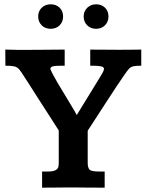

<svg xmlns="http://www.w3.org/2000/svg" viewBox="-20 -864 675 884"><path d="M173.8 0V-74.2H197.8Q225.1 -74.2 236.1 -80.6Q247.1 -86.9 248.8 -96.2Q250.5 -105.5 250.5 -113.3V-263.2Q245.6 -271 233.6 -289.8Q221.7 -308.6 205.6 -333.5Q189.5 -358.4 172.4 -385Q155.3 -411.6 139.4 -436.5Q123.5 -461.4 111.6 -480.2Q99.6 -499 94.2 -506.8Q78.6 -532.2 69.1 -543.7Q59.6 -555.2 46.1 -558.3Q32.7 -561.5 4.9 -561.5Q4.9 -580.1 4.6 -598.9Q4.4 -617.7 4.4 -635.7Q10.7 -635.7 25.6 -635.3Q40.5 -634.8 57.4 -634.5Q74.2 -634.3 85.4 -634.3Q128.9 -634.3 170.9 -634.8Q212.9 -635.3 277.8 -635.7V-561.5H261.7Q235.4 -561.5 223.6 -558.6Q211.9 -555.7 211.9 -545.9Q214.4 -540 220 -528.3Q225.6 -516.6 231.9 -506.3Q234.4 -501 244.6 -483.6Q254.9 -466.3 268.8 -443.4Q282.7 -420.4 296.6 -397.2Q310.5 -374 320.8 -356.9Q331.1 -339.8 333.5 -334.5L439 -506.3Q447.8 -520.5 453.1 -530.5Q458.5 -540.5 459 -547.4Q457.5 -555.7 446 -558.3Q434.6 -561 409.7 -561.5Q407.2 -561.5 402.6 -561.5Q397.9 -561.5 395.5 -561.5V-635.7Q395.5 -635.7 411.4 -635.5Q427.2 -635.3 450 -635.3Q472.7 -635.3 493.7 -635Q514.6 -634.8 525.4 -634.8Q548.8 -634.8 573.7 -635Q598.6 -635.3 630.4 -635.7V-561.5Q606.4 -561.5 594.2 -558.8Q582 -556.2 573.7 -547.1Q565.4 -538.1 552.2 -518.6Q538.1 -498.5 518.8 -469.5Q499.5 -440.4 478.8 -408.4Q458 -376.5 438.7 -346.7Q419.4 -316.9 404.8 -294.4Q390.1 -272 383.8 -262.2V-114.3Q383.8 -93.3 391.6 -83.7Q399.4 -74.2 437 -74.2H461.9V0Q427.7 0 394.3 -0.2Q360.8 -0.5 314 -1Q293 -1 265.4 -0.7Q237.8 -0.5 212.9 -0.2Q188 0 173.8 0ZM212.9 -731.4Q188 -731.4 171.9 -747.6Q155.8 -763.7 155.8 -788.1Q155.8 -812.5 172.1 -828.4Q188.5 -844.2 213.4 -844.2Q238.3 -844.2 254.4 -828.6Q270.5 -813 270.5 -788.1Q270.5 -763.2 254.4 -747.3Q238.3 -731.4 212.9 -731.4ZM422.4 -731.4Q397.5 -731.4 381.3 -747.6Q365.2 -763.7 365.2 -788.1Q365.2 -812 381.6 -828.1Q397.9 -844.2 422.9 -844.2Q447.8 -844.2 463.6 -828.4Q479.5 -812.5 479.5 -788.1Q479.5 -763.7 463.6 -747.6Q447.8 -731.4 422.4 -731.4Z"/></svg>

Font: Kameron SemiBold
Style: Regular
Weight: 600
Designer: Vernon Adams
Foundry: Vernon Adams
Version: Version 1.100